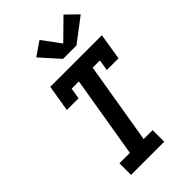

<svg xmlns="http://www.w3.org/2000/svg" viewBox="-291 -1087 1182 1182"><g transform="rotate(-45 300.0 -496.0)"><path d="M109 0V-101H200L289 -634H226L214 -562H112L141 -735H590L562 -562H460L472 -634H409L320 -101H398V0ZM435 -801H318L208 -924L298 -986L386 -867L513 -992L589 -918Z"/></g></svg>

Font: Iosevka Slab Extended
Style: Bold Italic
Weight: 700
Width: 7
Italic angle: -9°
Monospace: yes
Designer: Belleve Invis
Foundry: Belleve Invis
Version: Version 11.1.0; ttfautohint (v1.8.3)